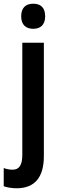

<svg xmlns="http://www.w3.org/2000/svg" viewBox="-54 -773 322 1033"><path d="M60 -685C60 -640 85 -618 125 -618C164 -618 189 -640 189 -685C189 -731 166 -753 125 -753C84 -753 60 -731 60 -685ZM37 240C134 239 182 180 182 67V-543H66V61C66 118 47 140 14 140C-3 140 -18 137 -34 131V229C-14 236 11 240 37 240Z"/></svg>

Font: Noto Sans Arabic UI Cn SmBd
Style: Regular
Weight: 600
Width: 3
Designer: Monotype Design Team, Nadine Chahine and Nizar Qandah
Foundry: Monotype Imaging Inc.
Version: Version 2.010